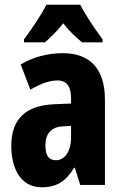

<svg xmlns="http://www.w3.org/2000/svg" viewBox="-20 -786 520 816"><path d="M321 -766H177C160 -730 111 -656 82 -619V-606H171C189 -622 221 -651 249 -687C276 -651 307 -624 329 -606H416V-619C377 -671 344 -722 321 -766ZM247 -560C182 -560 119 -543 68 -512L109 -405C156 -432 191 -444 225 -444C264 -444 282 -417 282 -368V-346L211 -343C92 -338 28 -283 28 -166C28 -76 64 10 157 10C223 10 261 -17 295 -73H298L321 0H426V-363C426 -496 360 -560 247 -560ZM248 -249 282 -251V-201C282 -143 255 -105 218 -105C188 -105 173 -124 173 -168C173 -218 198 -247 248 -249Z"/></svg>

Font: Noto Sans Gurmukhi UI ExtraCondensed ExtraBold
Style: Regular
Weight: 800
Width: 2
Designer: Jelle Bosma - Monotype Design Team
Foundry: Monotype Imaging Inc.
Version: Version 2.004